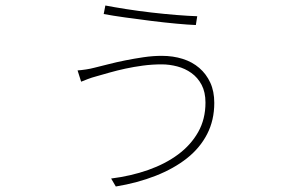

<svg xmlns="http://www.w3.org/2000/svg" viewBox="-20 -637 1040 698"><path d="M727 -264Q727 -302 713 -328.5Q699 -355 676 -371.5Q653 -388 624.5 -395.5Q596 -403 568 -403Q533 -403 499.5 -398.5Q466 -394 436 -387.5Q406 -381 379.5 -373.5Q353 -366 332 -360Q313 -355 299 -349.5Q285 -344 275 -340L262 -381Q276 -382 292.5 -384.5Q309 -387 324 -391Q345 -396 374 -403.5Q403 -411 435.5 -417.5Q468 -424 502 -429Q536 -434 568 -434Q609 -434 644 -423Q679 -412 704.5 -390Q730 -368 744.5 -336.5Q759 -305 759 -263Q759 -200 733 -149.5Q707 -99 659.5 -61.5Q612 -24 546 2Q480 28 401 41L384 12Q456 3 518.5 -19Q581 -41 627.5 -75.5Q674 -110 700.5 -157Q727 -204 727 -264ZM363 -617Q394 -611 438.5 -604Q483 -597 530.5 -591.5Q578 -586 622 -582.5Q666 -579 697 -578L692 -546Q665 -547 621.5 -551Q578 -555 530 -561Q482 -567 435.5 -573.5Q389 -580 357 -586Z"/></svg>

Font: SpoqaHanSansJP-Thin
Style: Regular
Weight: 250
Designer: [Source Han Sans]
Ryoko NISHIZUKA  (kana & ideographs); Paul D. Hunt (Latin, Greek & Cyrillic); Wenlong ZHANG  (bopomofo
Foundry: Spoqa (http://bi.spoqa.com)
Version: Version 1.002.20150607